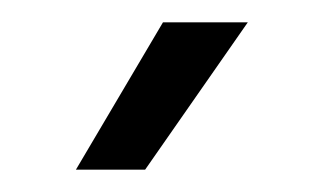

<svg xmlns="http://www.w3.org/2000/svg" viewBox="-20 -708 290 172"><path d="M48 -556 126 -688H202L110 -556Z"/></svg>

Font: Space Grotesk Frontify Light
Style: Regular
Weight: 300
Designer: Florian Karsten
Version: Version 2.000